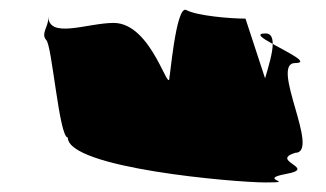

<svg xmlns="http://www.w3.org/2000/svg" viewBox="-20 -564 683 402"><path d="M77 -480C89 -468 104 -276 122 -276C122 -212 472 -182 536 -182C606 -182 514 -188 580 -200C645 -212 544 -227 598 -244C652 -244 544 -432 598 -432C630 -432 583 -454 551 -472C551 -454 543 -427 535 -400L494 -525C462 -525 392 -531 370 -543C348 -555 335 -389 335 -406C335 -356 300 -516 218 -516C163 -516 81 -481 81 -531V-525C81 -508 65 -493 77 -480ZM536 -494C547 -494 551 -486 551 -472C529 -484 514 -494 536 -494Z"/></svg>

Font: bitstorm
Style: ultext
Weight: 400
Version: Version 0.2